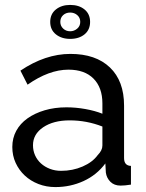

<svg xmlns="http://www.w3.org/2000/svg" viewBox="-20 -750 594 780"><path d="M205 10Q168 10 136 -2.5Q104 -15 80.5 -37Q57 -59 43.5 -88.5Q30 -118 30 -153Q30 -189 46 -218.5Q62 -248 91.5 -269Q121 -290 161.5 -302Q202 -314 250 -314Q288 -314 327 -307Q366 -300 396 -288V-330Q396 -394 360 -430.5Q324 -467 258 -467Q179 -467 92 -406L63 -463Q164 -531 266 -531Q369 -531 426.5 -476Q484 -421 484 -321V-108Q484 -77 512 -76V0Q498 2 489 3Q480 4 470 4Q444 4 428.5 -11.5Q413 -27 410 -49L408 -86Q373 -39 319.5 -14.5Q266 10 205 10ZM228 -56Q275 -56 315.5 -73.5Q356 -91 377 -120Q396 -139 396 -159V-236Q332 -261 263 -261Q197 -261 155.5 -233Q114 -205 114 -160Q114 -138 122.5 -119Q131 -100 146.5 -86Q162 -72 183 -64Q204 -56 228 -56ZM265 -730Q301 -730 323.5 -711.5Q346 -693 346 -661Q346 -629 323.5 -610.5Q301 -592 265 -592Q230 -592 207 -610.5Q184 -629 184 -661Q184 -693 207 -711.5Q230 -730 265 -730ZM225 -661Q225 -645 236.5 -634Q248 -623 265 -623Q281 -623 293.5 -633.5Q306 -644 306 -661Q306 -678 294 -688.5Q282 -699 265 -699Q248 -699 236.5 -688.5Q225 -678 225 -661Z"/></svg>

Font: Raleway Medium Alt1
Style: Regular
Weight: 500
Designer: Matt McInerney, Pablo Impallari, Rodrigo Fuenzalida
Foundry: Matt McInerney, Pablo Impallari, Rodrigo Fuenzalida
Version: Version 3.000g; ttfautohint (v1.5) -l 8 -r 28 -G 28 -x 14 -D